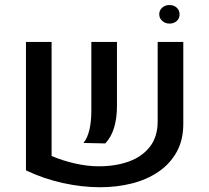

<svg xmlns="http://www.w3.org/2000/svg" viewBox="-20 -749 853 783"><path d="M190.4 -578.1V-112.8Q235.4 -93.8 286.1 -82.3Q336.9 -70.8 382.8 -70.8Q451.2 -70.8 505.4 -90.3Q559.6 -109.9 591.3 -150.6Q623 -191.4 623 -253.9V-578.1H727.5V-243.2Q727.5 -178.2 700.7 -129.6Q673.8 -81.1 626.7 -48.8Q579.6 -16.6 518.3 -1Q457 14.6 387.7 14.6Q314.5 14.6 236.1 -2.7Q157.7 -20 85.9 -54.2V-578.1ZM320.3 -166Q336.4 -185.5 344.5 -219.2Q352.5 -252.9 352.5 -295.9V-578.1H457V-316.4Q457 -267.1 445.3 -228.3Q433.6 -189.5 409.2 -164.1ZM671.4 -652.8Q653.3 -652.8 641.4 -664.1Q629.4 -675.3 629.4 -690.4Q629.4 -707 641.4 -717.8Q653.3 -728.5 671.4 -728.5Q689 -728.5 700.7 -717.8Q712.4 -707 712.4 -690.4Q712.4 -673.8 700.7 -663.3Q689 -652.8 671.4 -652.8Z"/></svg>

Font: Heebo Medium
Style: Regular
Weight: 500
Designer: Oded Ezer
Foundry: Ezer Type House
Version: Version 3.100